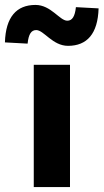

<svg xmlns="http://www.w3.org/2000/svg" viewBox="-72 -759 420 779"><path d="M65 0H212V-496H65ZM204 -573C281 -573 325 -622 328 -725L236 -730C232 -692 221 -675 201 -675C170 -675 135 -739 72 -739C-5 -739 -49 -690 -52 -587L40 -582C44 -621 55 -637 75 -637C106 -637 141 -573 204 -573Z"/></svg>

Font: Giro Sans Regular
Style: Bold
Weight: 700
Designer: Paul D. Hunt
Foundry: Adobe Systems Incorporated
Version: Version 1.000;PS 1.0;hotconv 1.0.88;makeotf.lib2.5.647800